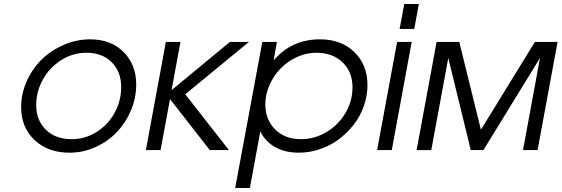

<svg xmlns="http://www.w3.org/2000/svg" viewBox="-20 -759 2840 971"><path d="M86.9 -216.8Q86.9 -285.6 115.5 -349.1Q144 -412.6 191.4 -458.7Q238.8 -504.9 303.2 -532.5Q367.7 -560.1 436 -560.1Q541 -560.1 605 -496.1Q668.9 -432.1 668.9 -331.1Q668.9 -263.7 642.1 -200.4Q615.2 -137.2 570.3 -90.3Q525.4 -43.5 462.9 -15.1Q400.4 13.2 332 13.2Q222.2 13.2 154.5 -51Q86.9 -115.2 86.9 -216.8ZM163.1 -228Q163.1 -150.9 211.9 -103Q260.7 -55.2 341.8 -55.2Q411.6 -55.2 469.7 -92.3Q527.8 -129.4 560.3 -189.7Q592.8 -250 592.8 -318.8Q592.8 -396.5 544.9 -444.3Q497.1 -492.2 417 -492.2Q348.1 -492.2 289.3 -454.8Q230.5 -417.5 196.8 -356.7Q163.1 -295.9 163.1 -228Z M717.8 0 818.8 -546.9H892.6L847.7 -303.2L1142.6 -546.9H1238.8L917 -282.2L1137.7 0H1041L839.8 -257.8L792 0Z M1169.4 191.9 1306.6 -546.9H1380.4L1363.8 -453.1Q1454.1 -560.1 1598.6 -560.1Q1706.1 -560.1 1772.2 -495.4Q1838.4 -430.7 1838.4 -329.1Q1838.4 -274.9 1820.1 -222.7Q1801.8 -170.4 1768.8 -128.4Q1735.8 -86.4 1692.9 -54.2Q1649.9 -22 1597.4 -4.4Q1544.9 13.2 1490.7 13.2Q1422.4 13.2 1372.6 -14.4Q1322.8 -42 1296.4 -94.2L1243.7 191.9ZM1321.8 -231Q1321.8 -153.8 1371.6 -104.5Q1421.4 -55.2 1501.5 -55.2Q1570.8 -55.2 1631.1 -91.1Q1691.4 -127 1727.1 -187.5Q1762.7 -248 1762.7 -316.9Q1762.7 -395.5 1712.4 -443.8Q1662.1 -492.2 1579.6 -492.2Q1529.3 -492.2 1481.7 -470.5Q1434.1 -448.7 1399.2 -412.8Q1364.3 -377 1343 -329.1Q1321.8 -281.2 1321.8 -231Z M1887.2 0 1988.3 -546.9H2062L1961.4 0ZM2001 -612.8 2024.4 -738.8H2098.1L2075.2 -612.8Z M2086.9 0 2188 -546.9H2302.7L2412.1 -103L2685.1 -546.9H2799.8L2698.7 0H2625L2710.9 -465.8L2424.8 0H2360.8L2247.1 -465.8L2161.1 0Z"/></svg>

Font: Involve
Style: Italic
Weight: 400
Italic angle: -10.5°
Designer: Stefan Peev
Foundry: Context Ltd.
Version: Version 1.001